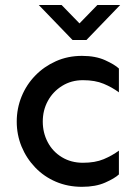

<svg xmlns="http://www.w3.org/2000/svg" viewBox="-20 -721 531 756"><path d="M302.7 14.6Q247.1 14.6 200.2 -5.4Q153.3 -25.4 118.7 -61.5Q84 -97.7 64.9 -144Q45.9 -190.4 45.9 -242.2Q45.9 -293.9 64.9 -340.8Q84 -387.7 118.7 -423.3Q153.3 -459 200.2 -480Q247.1 -501 302.7 -501Q356.4 -501 394 -483.9Q431.6 -466.8 448.2 -451.2V-357.4Q421.9 -377 388.2 -391.1Q354.5 -405.3 306.6 -405.3Q260.7 -405.3 224.6 -382.8Q188.5 -360.4 168.5 -323.7Q148.4 -287.1 148.4 -242.2Q148.4 -198.2 168 -161.1Q187.5 -124 223.6 -102.1Q259.8 -80.1 306.6 -80.1Q354.5 -80.1 388.2 -94.2Q421.9 -108.4 448.2 -127.9V-34.2Q431.6 -18.6 394 -2Q356.4 14.6 302.7 14.6ZM265.6 -563.5 132.8 -701.2H222.7L293 -628.9L363.3 -701.2H453.1L320.3 -563.5Z"/></svg>

Font: Sen Medium
Style: Regular
Weight: 500
Designer: Kosal Sen, Philatype
Foundry: Philatype
Version: Version 2.000;gftools[0.9.31]